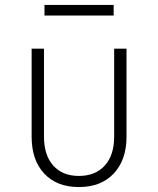

<svg xmlns="http://www.w3.org/2000/svg" viewBox="-20 -747 640 777"><path d="M299 10Q210 10 159 -44.5Q108 -99 108 -194V-550H158V-194Q158 -119 195.5 -77Q233 -35 299 -35Q366 -35 404 -77Q442 -119 442 -194V-550H492V-194Q492 -100 440.5 -45Q389 10 299 10ZM160 -684V-727H440V-684Z"/></svg>

Font: JetBrains Mono NL Thin
Style: Regular
Weight: 100
Monospace: yes
Designer: Philipp Nurullin, Konstantin Bulenkov
Foundry: JetBrains
Version: Version 2.305; ttfautohint (v1.8.4.7-5d5b)